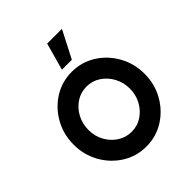

<svg xmlns="http://www.w3.org/2000/svg" viewBox="-198 -822 957 957"><g transform="rotate(-45 280.0 -343.5)"><path d="M280 13Q211 13 154.2 -22.5Q97.5 -58 63.8 -117.8Q30 -177.5 30 -250Q30 -323 63.8 -383Q97.5 -443 154.2 -478.5Q211 -514 280 -514Q349 -514 405.8 -478.5Q462.5 -443 496.2 -383Q530 -323 530 -250Q530 -177.5 496.2 -117.8Q462.5 -58 405.8 -22.5Q349 13 280 13ZM280 -91Q321.5 -91 354.5 -113Q387.5 -135 406.8 -171.2Q426 -207.5 426 -250Q426 -293.5 406.2 -330Q386.5 -366.5 353.5 -388.2Q320.5 -410 280 -410Q239 -410 205.8 -388Q172.5 -366 153.2 -329.5Q134 -293 134 -250Q134 -205.5 154 -169.5Q174 -133.5 207.2 -112.2Q240.5 -91 280 -91ZM253 -556 293 -700H397L323 -556Z"/></g></svg>

Font: Urbanist SemiBold
Style: Regular
Weight: 600
Designer: Corey Hu
Foundry: Corey Hu
Version: Version 1.321; ttfautohint (v1.8.4.7-5d5b)